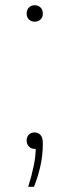

<svg xmlns="http://www.w3.org/2000/svg" viewBox="-20 -565 266 735"><path d="M88 150Q101.5 107 109.2 69.5Q117 32 117 -6L119 5H113Q99.5 5 90.8 -4Q82 -13 82 -27Q82 -40.5 90.2 -49.2Q98.5 -58 112 -58Q126.5 -58 135.2 -48.2Q144 -38.5 144 -16Q144 30.5 134.2 72.5Q124.5 114.5 110 150ZM113 -482Q99.5 -482 90.8 -490.5Q82 -499 82 -513Q82 -527.5 90.8 -536.2Q99.5 -545 113 -545Q126.5 -545 135.2 -536.2Q144 -527.5 144 -513Q144 -499 135.2 -490.5Q126.5 -482 113 -482Z"/></svg>

Font: Encode Sans SC Expanded Thin
Style: Regular
Weight: 250
Width: 7
Designer: Multiple Designers
Foundry: Impallari Type
Version: Version 3.002